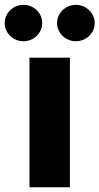

<svg xmlns="http://www.w3.org/2000/svg" viewBox="-68 -789 419 809"><path d="M56.2 0H226.6V-545.9H56.2ZM30.8 -615.2C74.7 -615.2 109.9 -649.9 109.9 -691.9C109.9 -733.9 74.7 -768.6 30.8 -768.6C-12.7 -768.6 -48.3 -733.9 -48.3 -691.9C-48.3 -649.9 -12.7 -615.2 30.8 -615.2ZM251.5 -615.2C295.4 -615.2 331.1 -649.9 331.1 -691.9C331.1 -733.9 295.4 -768.6 251.5 -768.6C208 -768.6 172.4 -733.9 172.4 -691.9C172.4 -649.9 208 -615.2 251.5 -615.2Z"/></svg>

Font: Inter ExtraBold
Style: Regular
Weight: 800
Designer: Rasmus Andersson
Foundry: rsms
Version: Version 4.001;git-9221beed3